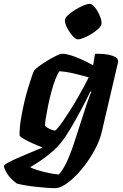

<svg xmlns="http://www.w3.org/2000/svg" viewBox="-86 -780 641 1000"><path d="M200 200Q182 200 156 198Q130 196 101.5 193Q73 190 47 185.5Q21 181 2 176Q-32 151 -48 125.5Q-64 100 -66 85Q-64 78 -44 67Q-24 56 6 43Q36 30 70.5 15.5Q105 1 136 -12Q112 -21 85 -33Q58 -45 38 -56.5Q18 -68 16 -75Q15 -110 22 -153.5Q29 -197 39 -241Q49 -285 60.5 -322.5Q72 -360 80.5 -384.5Q89 -409 92 -413Q98 -421 117 -435Q136 -449 160.5 -464Q185 -479 206.5 -489.5Q228 -500 238 -500Q257 -500 284 -491.5Q311 -483 341 -469.5Q371 -456 399 -440L409 -500Q419 -500 438.5 -499.5Q458 -499 479 -495Q500 -491 514.5 -483Q529 -475 529 -460Q529 -457 528.5 -454Q528 -451 527 -448L444 -93Q436 -57 416 -16.5Q396 24 369 62.5Q342 101 312 132Q282 163 253 181.5Q224 200 200 200ZM220 129Q240 108 260 67Q280 26 303 -45L364 -233Q373 -259 379.5 -277Q386 -295 390 -301L385 -304Q363 -258 336 -207.5Q309 -157 282 -111.5Q255 -66 230 -35Q215 -16 195 2Q175 20 152.5 37Q130 54 109 67.5Q88 81 71 91Q84 98 111 106.5Q138 115 168 121Q198 127 220 129ZM199 -100Q204 -100 216.5 -115Q229 -130 246 -155Q263 -180 282 -210Q301 -240 319 -271.5Q337 -303 352 -330.5Q367 -358 376 -377Q326 -391 291.5 -399Q257 -407 224 -409Q214 -397 203 -368.5Q192 -340 182 -303.5Q172 -267 164.5 -230Q157 -193 152.5 -164.5Q148 -136 148 -124Q158 -115 174.5 -107.5Q191 -100 199 -100ZM320 -575Q308 -575 292 -593Q276 -611 264 -634.5Q252 -658 252 -674Q252 -686 267.5 -700.5Q283 -715 305.5 -729Q328 -743 349 -751.5Q370 -760 381 -760Q394 -760 408.5 -741.5Q423 -723 433 -699.5Q443 -676 443 -660Q443 -647 428.5 -632.5Q414 -618 393 -605Q372 -592 352 -583.5Q332 -575 320 -575Z"/></svg>

Font: Texturina Medium 12pt Black
Style: Italic
Weight: 900
Italic angle: -11°
Version: Version 1.002